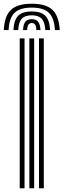

<svg xmlns="http://www.w3.org/2000/svg" viewBox="-52 -1005 339 1025"><path d="M156.2 0V-800H181.9V0ZM53.2 0V-800H79V0ZM104.7 0V-800H130.4V0ZM117.6 -985.1Q193.3 -985.1 227.9 -952.5Q262.6 -919.9 266.9 -844.6H241.2Q237.7 -908.9 209 -936.7Q180.2 -964.4 117.6 -964.4Q54.6 -964.4 25.8 -936.7Q-3 -908.9 -6.1 -844.6H-31.8Q-28.1 -919.9 6.6 -952.5Q41.3 -985.1 117.6 -985.1ZM117.6 -943.9Q167.1 -943.9 189.9 -920.9Q212.6 -897.9 215.5 -844.6H189.9Q187.5 -886.7 170.7 -905Q154 -923.3 117.6 -923.3Q81 -923.3 64.2 -905Q47.5 -886.7 45.2 -844.6H19.7Q22.3 -897.9 45 -920.9Q67.7 -943.9 117.6 -943.9ZM117.6 -902.7Q140.7 -902.7 151.5 -889.2Q162.4 -875.7 164.2 -844.6H141.7Q141.9 -864.6 135.4 -873.4Q129 -882.1 117.6 -882.1Q106.4 -882.1 99.9 -873.4Q93.4 -864.6 93.5 -844.6H71Q72.6 -875.7 83.4 -889.2Q94.2 -902.7 117.6 -902.7Z"/></svg>

Font: Big Shoulders Inline Text SC Thin
Style: Regular
Weight: 100
Designer: Patric King
Foundry: XO Type Co
Version: Version 2.002